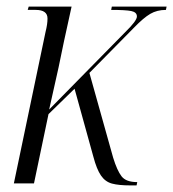

<svg xmlns="http://www.w3.org/2000/svg" viewBox="-20 -556 525 582"><path d="M375 6Q340 6 319.5 0.5Q299 -5 286 -24Q273 -43 263 -81L206 -287L127 -210L83 0H22L118 -459Q121 -471 122.5 -481Q124 -491 124 -500Q124 -526 88 -526H64L67 -536H197L174 -431Q169 -405 157.5 -351.5Q146 -298 129 -224L360 -459Q395 -493 395 -506Q395 -519 378 -522.5Q361 -526 317 -526L319 -536H485L483 -526Q456 -526 435.5 -514Q415 -502 386 -472L251 -335L323 -78Q335 -39 348.5 -21.5Q362 -4 396 -4L394 6Z"/></svg>

Font: Noto Serif Display ExtraCondensed Light
Style: Italic
Weight: 300
Width: 2
Italic angle: -12°
Designer: Monotype Design Team
Foundry: Monotype Imaging Inc.
Version: Version 2.009